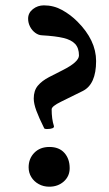

<svg xmlns="http://www.w3.org/2000/svg" viewBox="-20 -685 406 717"><path d="M145 -206.1Q125.5 -245.1 115.7 -271.7Q106 -298.3 106 -316.9Q106 -346.7 121.3 -365Q136.7 -383.3 163.1 -397L213.9 -422.9Q274.9 -453.6 274.9 -478Q274.9 -505.4 260.7 -520.8Q246.6 -536.1 217 -543.2Q187.5 -550.3 136.2 -553.2Q123.5 -553.7 111.6 -562.5Q99.6 -571.3 92.3 -585.4Q85 -599.6 85 -615.2Q85 -636.7 102.8 -650.9Q120.6 -665 144 -665Q180.2 -665 211.7 -647.7Q243.2 -630.4 269 -604.5Q338.9 -534.7 338.9 -457Q338.9 -370.1 289.1 -345.2L208 -305.2Q172.9 -288.1 172.9 -276.9Q172.9 -240.7 181.2 -214.8Q183.1 -209 175.8 -206.1Q168.5 -203.1 154.8 -203.1Q146.5 -203.1 145 -206.1ZM86.9 -60.1Q86.9 -92.8 108.2 -114.5Q129.4 -136.2 164.6 -136.2Q200.7 -136.2 220.5 -114Q240.2 -91.8 240.2 -57.1Q240.2 -26.9 218.3 -7.3Q196.3 12.2 164.1 12.2Q142.1 12.2 124.5 2.4Q106.9 -7.3 96.9 -23.7Q86.9 -40 86.9 -60.1Z"/></svg>

Font: JuniusX
Style: Bold
Weight: 700
Designer: Peter S. Baker
Foundry: Briery Creek Software
Version: Version 1.004